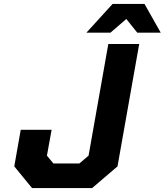

<svg xmlns="http://www.w3.org/2000/svg" viewBox="-20 -962 842 982"><path d="M422 -795 556 -942H719L802 -795H682L626 -865L545 -795ZM144 0 53 -111 86 -298H244L220 -166L253 -126H386L433 -166L534 -737H692L581 -111L451 0Z"/></svg>

Font: Tomorrow SemiBold
Style: Italic
Weight: 600
Italic angle: -10°
Designer: Tony de Marco, Monica Rizzolli
Foundry: Just in Type
Version: Version 2.002